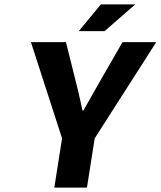

<svg xmlns="http://www.w3.org/2000/svg" viewBox="-20 -850 728 870"><path d="M336.9 -709 437 -830.1H592.8L454.1 -709ZM226.1 0 261.2 -223.1 120.1 -659.2H278.8L318.8 -499Q333.5 -443.8 354 -349.1H357.9Q372.1 -374 399.9 -423.6Q427.7 -473.1 442.9 -499L535.2 -659.2H688L409.2 -223.1L374 0Z"/></svg>

Font: Office Code Pro D Bold Italic
Style: Regular
Weight: 700
Italic angle: -9°
Designer: Nathan Rutzky & Paul D. Hunt
Foundry: Adobe Systems Incorporated
Version: Version 1.004;PS 001.004;hotconv 1.0.70;makeotf.lib2.5.58329